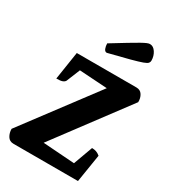

<svg xmlns="http://www.w3.org/2000/svg" viewBox="-214 -1008 994 1116"><g transform="rotate(30 283.0 -449.5)"><path d="M59 0Q32 0 19 -21.5Q6 -43 6 -70L367 -551L180 -563L143 -472Q138 -463 125.5 -458Q113 -453 85 -453L114 -641H514Q541 -641 554 -620Q567 -599 566 -572L208 -93L420 -78L467 -207Q483 -207 496 -202.5Q509 -198 522 -187L492 0ZM264 -729Q251 -729 245 -744.5Q239 -760 239 -778Q301 -816 340.5 -840Q380 -864 402.5 -876.5Q425 -889 437 -894Q449 -899 457 -899Q480 -899 496 -874.5Q512 -850 512 -819Q512 -810 506 -802.5Q500 -795 477 -786.5Q454 -778 403.5 -764.5Q353 -751 264 -729Z"/></g></svg>

Font: Petrona ExtraBold
Style: Italic
Weight: 800
Italic angle: -9°
Designer: Ringo R. Seeber
Foundry: Ringo R. Seeber
Version: Version 2.001; ttfautohint (v1.8.3)